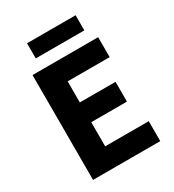

<svg xmlns="http://www.w3.org/2000/svg" viewBox="-194 -925 937 1034"><g transform="rotate(-30 274.0 -407.5)"><path d="M77 0V-652H485V-528H224V-397H446V-274H224V-124H495V0ZM137 -721V-815H439V-721Z"/></g></svg>

Font: Giro Regular
Style: Bold
Weight: 700
Designer: Paul D. Hunt
Foundry: Adobe Systems Incorporated
Version: Version 1.000;PS 1.0;hotconv 1.0.88;makeotf.lib2.5.647800